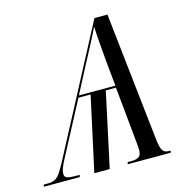

<svg xmlns="http://www.w3.org/2000/svg" viewBox="-163 -814 891 915"><g transform="rotate(-15 282.0 -357.0)"><path d="M-58 0 -56 -10H-34Q-15 -10 -2 -16Q11 -22 23.5 -39Q36 -56 53 -88L383 -714H447L517 -80Q522 -37 531 -23.5Q540 -10 562 -10H570L568 0H356L358 -10H375Q403 -10 414.5 -19Q426 -28 426 -51Q426 -61 425 -71Q424 -81 423 -94L396 -367H346L267 0H191L271 -367H211L71 -102Q47 -57 47 -36Q47 -18 62 -14Q77 -10 122 -10L119 0ZM216 -377H396L385 -487Q381 -531 376.5 -585Q372 -639 371 -675Q361 -654 345.5 -624Q330 -594 312.5 -561Q295 -528 279 -498Z"/></g></svg>

Font: Noto Serif Display Condensed
Style: Italic
Weight: 400
Width: 3
Italic angle: -12°
Designer: Monotype Design Team
Foundry: Monotype Imaging Inc.
Version: Version 2.009